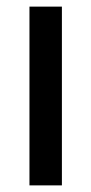

<svg xmlns="http://www.w3.org/2000/svg" viewBox="-20 -560 276 580"><path d="M167 0H69V-540H167Z"/></svg>

Font: Noto Sans Arabic UI Cn Md
Style: Regular
Weight: 500
Width: 3
Designer: Monotype Design Team, Nadine Chahine and Nizar Qandah
Foundry: Monotype Imaging Inc.
Version: Version 2.010; ttfautohint (v1.8.4.7-5d5b)